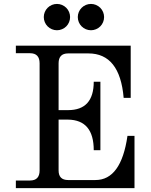

<svg xmlns="http://www.w3.org/2000/svg" viewBox="-20 -967 776 987"><path d="M671.4 0H61.5V-39.1H134.3Q183.6 -39.1 183.6 -90.8V-641.6Q183.6 -693.4 134.3 -693.4H61.5V-732.4H651.9V-463.9H615.7Q596.2 -692.4 434.6 -692.4H330.1Q281.2 -692.4 281.2 -641.6V-400.9H330.1Q461.9 -400.9 461.9 -546.9H496.1V-194.8H461.9Q461.9 -350.1 330.1 -352.1H281.2V-90.8Q281.2 -41.5 330.1 -41.5H470.7Q602.5 -41.5 635.3 -268.6H671.4ZM447.8 -811.5Q434.1 -811.5 421.6 -816.7Q409.2 -821.8 399.7 -831.3Q390.1 -840.8 385 -853.3Q379.9 -865.7 379.9 -879.4Q379.9 -892.6 385 -905Q390.1 -917.5 399.7 -927Q409.2 -936.5 421.6 -941.7Q434.1 -946.8 447.8 -946.8Q460.9 -946.8 473.4 -941.7Q485.8 -936.5 495.4 -927Q504.9 -917.5 510 -905Q515.1 -892.6 515.1 -879.4Q515.1 -865.7 510 -853.3Q504.9 -840.8 495.4 -831.3Q485.8 -821.8 473.4 -816.7Q460.9 -811.5 447.8 -811.5ZM272.9 -811.5Q259.3 -811.5 246.8 -816.7Q234.4 -821.8 224.9 -831.3Q215.3 -840.8 210.2 -853.3Q205.1 -865.7 205.1 -879.4Q205.1 -892.6 210.2 -905Q215.3 -917.5 224.9 -927Q234.4 -936.5 246.8 -941.7Q259.3 -946.8 272.9 -946.8Q286.1 -946.8 298.6 -941.7Q311 -936.5 320.6 -927Q330.1 -917.5 335.2 -905Q340.3 -892.6 340.3 -879.4Q340.3 -865.7 335.2 -853.3Q330.1 -840.8 320.6 -831.3Q311 -821.8 298.6 -816.7Q286.1 -811.5 272.9 -811.5Z"/></svg>

Font: Munson
Style: Regular
Weight: 400
Designer: Paul James MIller
Foundry: High-Logic / Made with FontCreator
Version: Version 2.10;May 5, 2019;FontCreator 11.5.0.2430 64-bit